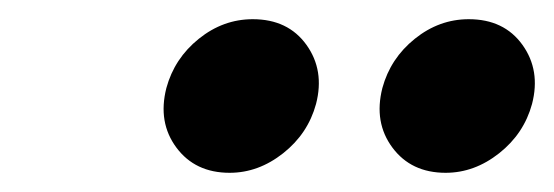

<svg xmlns="http://www.w3.org/2000/svg" viewBox="-20 -725 577 200"><path d="M444.2 -545Q408.3 -545 388.8 -571.2Q369.2 -597.5 378.3 -633.3Q386.7 -664.2 412.1 -684.6Q437.5 -705 468.3 -705Q505 -705 524.2 -678.3Q543.3 -651.7 534.2 -616.7Q525.8 -585.8 500 -565.4Q474.2 -545 444.2 -545ZM219.2 -545Q183.3 -545 163.8 -571.2Q144.2 -597.5 153.3 -633.3Q161.7 -664.2 187.1 -684.6Q212.5 -705 243.3 -705Q280 -705 299.2 -678.3Q318.3 -651.7 309.2 -616.7Q300.8 -585.8 275 -565.4Q249.2 -545 219.2 -545Z"/></svg>

Font: Funnel Sans Light ExtraBold
Style: Italic
Weight: 800
Italic angle: -14.036°
Version: Version 1.000